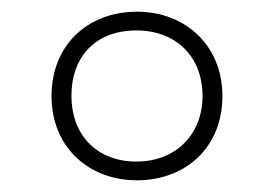

<svg xmlns="http://www.w3.org/2000/svg" viewBox="-20 -744 468 328"><path d="M214 -436C298 -436 360 -493 360 -580C360 -665 298 -724 214 -724C130 -724 68 -667 68 -580C68 -493 131 -436 214 -436ZM213 -468C144 -468 102 -515 102 -580C102 -648 144 -692 213 -692C280 -692 326 -648 326 -580C326 -515 281 -468 213 -468Z"/></svg>

Font: Noto Sans Sinhala ExtraLight
Style: Regular
Weight: 200
Designer: Jelle Bosma - Monotype Design Team
Foundry: Monotype Imaging Inc.
Version: Version 2.006